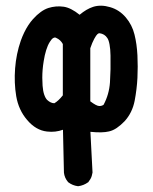

<svg xmlns="http://www.w3.org/2000/svg" viewBox="-20 -511 540 676"><path d="M253.9 144.5Q235.4 142.1 220.7 130.9L219.7 130.4L219.2 129.4Q213.4 122.6 209.7 114.3Q206.1 106 205.1 96.7V96.2V95.7L201.7 -54.2Q175.3 -44.4 145.5 -47.9Q106.4 -52.2 75.7 -88.4Q45.4 -123.5 37.1 -172.4Q29.3 -219.2 33.2 -270.3Q37.1 -321.3 53.2 -367.7Q58.6 -382.8 65.2 -396.5Q71.8 -410.2 79.6 -422.1Q87.4 -434.1 96.2 -443.8Q123.5 -474.1 150.4 -482.9Q176.8 -491.2 204.6 -487.3Q230 -483.4 260.3 -459Q272.5 -469.2 284.2 -476.1Q295.9 -482.9 307.6 -486.8Q335 -495.6 367.7 -485.8Q399.9 -476.6 422.9 -449.7Q445.3 -423.3 453.6 -389.2Q461.9 -356 463.9 -315.9Q465.8 -276.4 463.9 -236.8Q461.9 -197.3 454.1 -156.2Q445.8 -113.8 418.5 -84Q404.8 -69.8 391.1 -60.5Q377.4 -51.3 363.8 -48.3Q340.3 -42.5 298.3 -46.9L305.7 95.2V96.2V96.7Q304.7 103 303 108.6Q301.3 114.3 298.3 119.4Q295.4 124.5 291.5 129.4L291 130.4L290 130.9Q274.4 142.1 255.9 144.5H254.9ZM344.7 -142.1Q364.3 -178.7 367.2 -221.2Q370.1 -266.6 369.1 -315.4Q368.7 -338.4 365.7 -354.2Q362.8 -370.1 357.9 -377Q348.6 -391.6 330.6 -394Q327.6 -394.5 323.2 -390.9Q318.8 -387.2 311.8 -374.3Q304.7 -361.3 297.9 -341.3V-154.3Q319.8 -137.7 329.6 -137.7Q334.5 -137.7 338.1 -138.9Q341.8 -140.1 344.7 -142.1ZM171.4 -147.5Q178.2 -151.4 185.8 -158.4Q193.4 -165.5 201.2 -175.3V-356Q192.9 -371.1 178.2 -377.4Q173.8 -380.4 168 -377.4Q162.1 -374.5 155.3 -363.3Q147.9 -351.6 142.6 -334.5Q137.2 -317.4 133.8 -295.4Q131.3 -280.3 130.1 -265.9Q128.9 -251.5 128.9 -237.3Q128.9 -223.1 129.9 -209.5Q131.3 -190.4 135.7 -177.7Q140.1 -165 146 -159.2Q158.7 -147.5 171.4 -147.5Z"/></svg>

Font: NaikaiFont
Style: Bold
Weight: 700
Version: Version 1.89